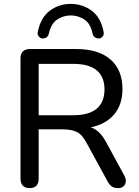

<svg xmlns="http://www.w3.org/2000/svg" viewBox="-20 -956 713 983"><path d="M131 7Q109 7 97 -5.5Q85 -18 85 -41V-658Q85 -681 97.5 -693Q110 -705 132 -705H370Q484 -705 545.5 -651.5Q607 -598 607 -500Q607 -436 579 -390.5Q551 -345 498 -321Q445 -297 370 -297L380 -311H402Q442 -311 471.5 -291Q501 -271 524 -227L616 -58Q625 -42 624 -27Q623 -12 613 -2.5Q603 7 584 7Q564 7 552 -1.5Q540 -10 531 -27L423 -225Q401 -267 373 -280.5Q345 -294 298 -294H178V-41Q178 -18 166.5 -5.5Q155 7 131 7ZM178 -366H355Q435 -366 475 -399.5Q515 -433 515 -498Q515 -563 475 -596Q435 -629 355 -629H178ZM197 -759Q186 -760 178 -770Q170 -780 174 -795Q189 -867 235.5 -901.5Q282 -936 342 -936Q402 -936 449 -901.5Q496 -867 510 -795Q514 -780 506 -770Q498 -760 487 -759Q478 -759 471 -762Q464 -765 460 -770.5Q456 -776 454 -783Q444 -835 412 -856Q380 -877 342 -877Q305 -877 273 -856Q241 -835 230 -783Q228 -776 224 -770.5Q220 -765 213.5 -762Q207 -759 197 -759Z"/></svg>

Font: Nunito Medium
Style: Regular
Weight: 500
Designer: Vernon Adams
Foundry: Vernon Adams
Version: Version 3.601